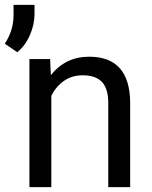

<svg xmlns="http://www.w3.org/2000/svg" viewBox="-53 -772 625 792"><path d="M153.8 -528.3 156.7 -461.9Q217.3 -538.1 314.9 -538.1Q482.4 -538.1 483.9 -349.1V0H393.6V-349.6Q393.1 -406.7 367.4 -434.1Q341.8 -461.4 287.6 -461.4Q243.7 -461.4 210.4 -438Q177.2 -414.6 158.7 -376.5V0H68.4V-528.3ZM18.1 -556.6 -33.2 -591.8Q2 -645 2.9 -707V-752H89.4V-714.8Q89.4 -670.4 70.1 -626.7Q50.8 -583 18.1 -556.6Z"/></svg>

Font: Noboto
Style: Regular
Weight: 400
Designer: Google
Version: Version 2.001101; 2014